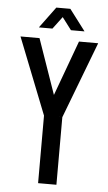

<svg xmlns="http://www.w3.org/2000/svg" viewBox="-59 -902 531 940"><g transform="rotate(5 207.0 -432.0)"><path d="M165 -332 17 -707V-708H110L222 -387L166 -332ZM165 0V-332H255V0ZM166 -332 304 -708H398V-707L255 -332ZM260 -760 188 -855 248 -864 326 -761V-760ZM103 -760V-761L179 -864H247L169 -760Z"/></g></svg>

Font: Foldit
Style: Regular
Weight: 400
Version: Version 1.003